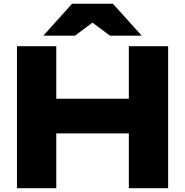

<svg xmlns="http://www.w3.org/2000/svg" viewBox="-20 -994 978 1014"><path d="M69.6 -750H277.2V0H69.6ZM660.4 -750H868V0H660.4ZM185.6 -472.6H746.2V-289.4H185.6ZM360.6 -974.4H576.2L728.4 -805.6H560.8L421.2 -909.6H515.6L376 -805.6H208.8Z"/></svg>

Font: Unbounded
Style: Regular
Weight: 400
Designer: Luke Prowse, Jean-Baptiste Morizot, Fátima Lázaro, Florian Runge
Foundry: NaN
Version: Version 1.701;gftools[0.9.28.dev5+ged2979d]